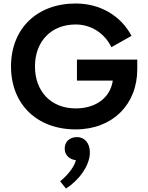

<svg xmlns="http://www.w3.org/2000/svg" viewBox="-20 -730 847 1098"><path d="M420 -269H625C611 -172 529 -110 413 -110C273 -110 180 -206 180 -350C180 -494 273 -590 413 -590C502 -590 579 -539 617 -460L732 -525C672 -639 554 -710 413 -710C191 -710 43 -566 43 -350C43 -134 191 10 413 10C624 10 765 -133 765 -334V-389H420ZM421 54C378 54 350 80 350 120C350 158 378 182 414 186C406 220 374 266 324 307L357 348C426 306 494 220 494 142C494 87 462 54 421 54Z"/></svg>

Font: Gully SemiBold
Style: Regular
Weight: 600
Designer: jaikishan Patel
Foundry: MagicType
Version: Version 1.000;Glyphs 3.2 (3242)